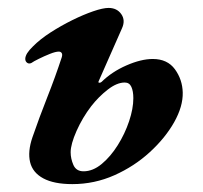

<svg xmlns="http://www.w3.org/2000/svg" viewBox="-20 -453 516 487"><path d="M163.6 14Q116.9 14 89.8 -0.6Q62.7 -15.2 56.3 -41.9Q50 -68.6 62.2 -104.5Q79.7 -155.3 99.9 -206.3Q120.1 -257.3 136.8 -308.2Q138.8 -315.3 136.3 -318.7Q133.9 -322.1 129.2 -322.1Q120.9 -322.1 106.5 -316.3Q92 -310.5 78.7 -303.9Q65.3 -297.4 59.5 -293.2Q53.4 -290.4 48.8 -293.8Q44.1 -297.3 44.1 -303.6Q44.1 -310 48.9 -318Q53.8 -325.9 63.5 -335.2Q81.5 -353.5 108.2 -370.7Q134.8 -387.8 163.3 -401.9Q191.7 -415.9 216.4 -424.4Q241.2 -432.9 255.4 -432.9Q276.6 -432.9 287.6 -417.2Q298.6 -401.6 289.5 -381.4L230.4 -247.4Q228.4 -243.3 231.7 -243.1Q235 -242.9 237.8 -245.4Q263.5 -270.8 300.7 -287.1Q338 -303.4 367.5 -303.4Q404.6 -303.4 423.7 -277.3Q442.7 -251.1 443.5 -218.3Q444.3 -183.2 421.8 -143.1Q399.2 -103 359.9 -67Q320.6 -31 270.1 -8.5Q219.5 14 163.6 14ZM191.9 -18.5Q215.6 -18.5 238.1 -37.2Q260.6 -55.9 278.7 -84.8Q296.8 -113.6 307.5 -145.6Q318.2 -177.6 318.2 -203.9Q318.2 -221.7 313.2 -232.7Q308.2 -243.7 296.4 -243.7Q276.5 -243.7 253.3 -225.7Q230.1 -207.7 211.2 -183.4Q189.3 -154.8 174.2 -121Q159.2 -87.1 159.2 -66.8Q159.2 -50.6 166.2 -34.5Q173.3 -18.5 191.9 -18.5Z"/></svg>

Font: EB Garamond
Style: Italic
Weight: 400
Italic angle: -17.2°
Designer: Georg Duffner and Octavio Pardo
Foundry: Georg Duffner
Version: Version 1.001